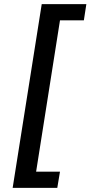

<svg xmlns="http://www.w3.org/2000/svg" viewBox="-20 -725 436 925"><path d="M41 180 181 -705H396L384 -627H269L154 102H269L256 180Z"/></svg>

Font: Nunito Sans 12pt ExtraLight 12pt SemiBold
Style: Italic
Weight: 600
Italic angle: -9°
Version: Version 3.101;gftools[0.9.27]